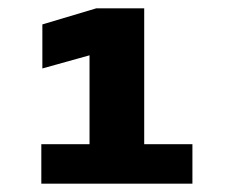

<svg xmlns="http://www.w3.org/2000/svg" viewBox="-20 -720 565 460"><path d="M79 -280V-374.5H194.5V-587.5L81.5 -556V-661.5L210.5 -700H325.5V-374.5H441V-280Z"/></svg>

Font: Trispace SemiExpanded
Style: Bold
Weight: 700
Width: 6
Designer: Tyler Finck
Foundry: Etcetera Type Company
Version: Version 1.210; ttfautohint (v1.8.3)